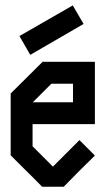

<svg xmlns="http://www.w3.org/2000/svg" viewBox="-20 -708 400 728"><path d="M256.8 -390.6H174.8L104.5 -320.3H256.8ZM339.8 -237.3H103.5V-153.3L180.7 -76.2L281.2 -176.8L339.8 -118.2L280.3 -59.6L221.7 0H139.6Q110.4 -30.3 80.1 -59.6L20.5 -119.1V-353.5Q60.5 -393.6 140.6 -472.7V-473.6H339.8ZM53.7 -571.3Q121.1 -610.4 255.9 -687.5L296.9 -617.2L94.7 -500Q81.1 -523.4 53.7 -571.3Z"/></svg>

Font: mr_KirucoupageG
Style: Regular
Weight: 400
Designer: Jan Henkel
Version: Version 1.00 May 25, 2020, initial release